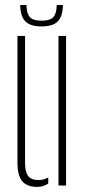

<svg xmlns="http://www.w3.org/2000/svg" viewBox="-20 -744 344 770"><path d="M50 -92V-600H80.5V-91Q80.5 -54 93.2 -38Q106 -22 134 -22Q155.5 -22 173.5 -32.5V-8Q154.5 5.5 129 5.5Q88.5 5.5 69.2 -17.2Q50 -40 50 -92ZM214.5 0V-600H245V0ZM146.5 -638Q102 -638 82 -658Q62 -678 61 -724H86Q87 -689.5 100 -675.2Q113 -661 146.5 -661Q180.5 -661 193.8 -675.2Q207 -689.5 207.5 -724H232.5Q231.5 -678 211.5 -658Q191.5 -638 146.5 -638Z"/></svg>

Font: Big Shoulders Stencil Display ExtraLight
Style: Regular
Weight: 250
Designer: Patric King
Foundry: XO Type Co
Version: Version 2.001